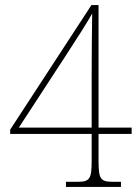

<svg xmlns="http://www.w3.org/2000/svg" viewBox="-20 -734 550 754"><path d="M239 -20V0H455V-20H425C374 -20 367 -30 367 -105V-208H497V-233H367V-714H339L20 -225V-208H340V-105C340 -30 333 -20 282 -20ZM340 -233H54L236 -512C267 -559 331 -659 342 -681C341 -618 340 -506 340 -448Z"/></svg>

Font: Noto Serif Sinhala SemiCondensed Thin
Style: Regular
Weight: 100
Width: 4
Designer: Jelle Bosma - Monotype Design Team
Foundry: Monotype Imaging Inc.
Version: Version 2.007